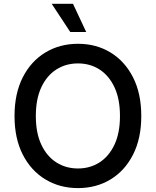

<svg xmlns="http://www.w3.org/2000/svg" viewBox="-20 -964 807 994"><path d="M383.8 9.8Q289.6 9.8 215.1 -35.2Q140.6 -80.1 97.9 -163.6Q55.2 -247.1 55.2 -363.3Q55.2 -480 97.9 -563.7Q140.6 -647.5 215.1 -692.4Q289.6 -737.3 383.8 -737.3Q478 -737.3 552 -692.4Q626 -647.5 668.7 -563.7Q711.4 -480 711.4 -363.3Q711.4 -247.1 668.7 -163.3Q626 -79.6 552 -34.9Q478 9.8 383.8 9.8ZM383.8 -91.8Q445.8 -91.8 494.9 -123Q543.9 -154.3 572.5 -214.8Q601.1 -275.4 601.1 -363.3Q601.1 -451.7 572.5 -512.5Q543.9 -573.2 494.9 -604.5Q445.8 -635.7 383.8 -635.7Q321.3 -635.7 272 -604.5Q222.7 -573.2 194.1 -512.5Q165.5 -451.7 165.5 -363.3Q165.5 -275.4 194.1 -214.8Q222.7 -154.3 272 -123Q321.3 -91.8 383.8 -91.8ZM343.8 -798.3 247.6 -944.3H357.9L426.3 -798.3Z"/></svg>

Font: Inter Medium
Style: Regular
Weight: 500
Designer: Rasmus Andersson
Foundry: rsms
Version: Version 4.001;git-9221beed3